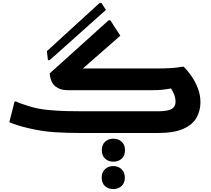

<svg xmlns="http://www.w3.org/2000/svg" viewBox="-20 -913 1449 1318"><path d="M737 -774 806 -668 549 -443H1060Q1107 -443 1153 -445.5Q1199 -448 1229 -455H1241Q1265 -432 1292 -394Q1319 -356 1337.5 -309Q1356 -262 1356 -211Q1356 -154 1329.5 -106Q1303 -58 1239 -29Q1175 0 1063 0H535Q444 0 354.5 -5.5Q265 -11 163 -36Q134 -43 98.5 -54Q63 -65 44 -74L80 -216H91Q102 -210 121.5 -203Q141 -196 160.5 -190Q180 -184 192 -180Q243 -165 307 -158.5Q371 -152 434.5 -150.5Q498 -149 549 -149H1063Q1130 -149 1157.5 -164.5Q1185 -180 1185 -214Q1185 -238 1176 -262.5Q1167 -287 1154 -306Q1119 -299 1090.5 -296.5Q1062 -294 1029 -294H441Q394 -294 360.5 -319.5Q327 -345 321 -409L726 -774ZM302 -562 664 -893H676L707 -845L321 -500H309ZM758 197Q725 197 702 176.5Q679 156 679 118Q679 80 702 59.5Q725 39 758 39Q792 39 815 59.5Q838 80 838 118Q838 156 815 176.5Q792 197 758 197ZM758 385Q724 385 701 364.5Q678 344 678 306Q678 269 701 248Q724 227 758 227Q791 227 814 248Q837 269 837 306Q837 344 814 364.5Q791 385 758 385Z"/></svg>

Font: Kufam
Style: Bold
Weight: 700
Designer: Wael Morcos, Artur Schmal
Foundry: Original Type
Version: Version 1.300; ttfautohint (v1.8.3)